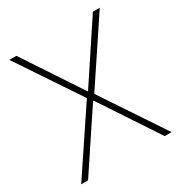

<svg xmlns="http://www.w3.org/2000/svg" viewBox="-167 -826 891 945"><g transform="rotate(-30 278.5 -353.5)"><path d="M277.3 -380.9H280.3L496.1 -707H535.2L299.8 -353.5L535.2 0H496.1L280.3 -326.2H277.3L60.5 0H21.5L257.8 -353.5L21.5 -707H61.5Z"/></g></svg>

Font: Pretendard JP Thin
Style: Regular
Weight: 100
Designer: Base glyphs from Inter by Rasmus Andersson; Hangeul glyphs from Noto Sans CJK(Source Han Sans) by Jang Soo-young and Kan
Foundry: Kil Hyung-jin
Version: Version 1.309